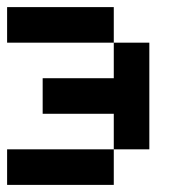

<svg xmlns="http://www.w3.org/2000/svg" viewBox="-20 -620 540 540"><path d="M0 -100V-200H300V-100ZM0 -500V-600H300V-500ZM100 -300V-400H300V-500H400V-200H300V-300Z"/></svg>

Font: GalmuriMono9 Regular
Style: Regular
Weight: 400
Designer: Lee Minseo (quiple)
Version: Version 2.399;hotconv 1.1.1;makeotfexe 2.6.0 DEVELOPMENT